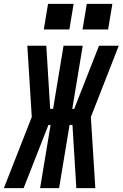

<svg xmlns="http://www.w3.org/2000/svg" viewBox="-62 -971 633 991"><path d="M430 0H332L312 -326H297L243 0H145L199 -326H188L60 0H-42L102 -367L79 -735H177L197 -409H212L266 -735H365L311 -409H321L449 -735H551L407 -367ZM364 -819 386 -951H518L496 -819ZM164 -819 186 -951H318L296 -819Z"/></svg>

Font: Iosevka SS04 Extrabold
Style: Italic
Weight: 800
Italic angle: -9°
Monospace: yes
Designer: Belleve Invis
Foundry: Belleve Invis
Version: Version 19.0.0; ttfautohint (v1.8.4)